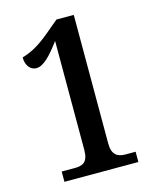

<svg xmlns="http://www.w3.org/2000/svg" viewBox="-109 -793 704 868"><g transform="rotate(-15 243.0 -359.0)"><path d="M84 -48V0H430V-48H383C344 -48 320 -64 320 -116V-718H239L178 -667C121 -619 81 -602 47 -592C47 -553 68 -529 95 -529C129 -529 165 -568 208 -626V-116C208 -58 182 -48 145 -48Z"/></g></svg>

Font: Noto Serif Sinhala Condensed SemiBold
Style: Regular
Weight: 600
Width: 3
Designer: Jelle Bosma - Monotype Design Team
Foundry: Monotype Imaging Inc.
Version: Version 2.007